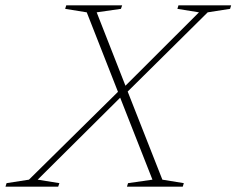

<svg xmlns="http://www.w3.org/2000/svg" viewBox="-82 -696 882 716"><path d="M375 -340.5 58.5 -26 139.5 -13 135 0H-61.5L-57.5 -13L26 -26L363.5 -359L376 -366.5L660 -650L579.5 -663L583.5 -676H780L776 -663L692.5 -650L387 -347.5ZM486.5 -26 363.5 -338.5 360.5 -347 241.5 -650 161 -663 165 -676H373.5L369 -663L278.5 -650L388.5 -369.5L391 -362.5L523.5 -26L603.5 -13L599.5 0H391.5L395.5 -13Z"/></svg>

Font: Newsreader 16pt 16pt ExtraLight
Style: Italic
Weight: 250
Italic angle: -17°
Version: Version 1.003